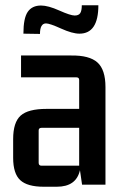

<svg xmlns="http://www.w3.org/2000/svg" viewBox="-20 -702 467 730"><path d="M132 -573 69 -574Q69 -633 85.5 -657Q102 -681 136 -681Q163 -681 205.5 -662Q248 -643 264 -643Q279 -643 285 -652Q291 -661 291 -682H354Q354 -574 282 -574Q255 -574 212 -593.5Q169 -613 155 -613Q132 -613 132 -573ZM196 8H146Q84 8 57 -17Q30 -42 30 -102V-173Q30 -237 58.5 -262.5Q87 -288 157 -288H281V-398Q281 -408 270 -408H60V-491H250Q320 -492 350.5 -464.5Q381 -437 381 -371V0H292L284 -55Q270 8 196 8ZM281 -72V-216H138Q127 -216 127 -206V-83Q127 -72 138 -72Z"/></svg>

Font: Gemunu Libre SemiBold
Style: Regular
Weight: 600
Designer: Puspanada Ekanayake, Sola Matas, Pathum Egodawatta, Kosala Senevirathne
Foundry: mooniak
Version: Version 1.100